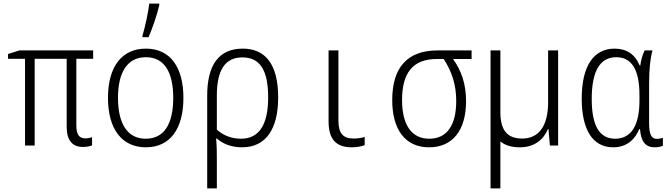

<svg xmlns="http://www.w3.org/2000/svg" viewBox="-20 -814 3750 1074"><path d="M444 8C466 8 485 4 495 -1V-47C485 -43 473 -40 458 -40C422 -40 407 -62 407 -114V-485H501V-532H89L25 -512V-485H120V0H174V-485H353V-105C353 -31 383 8 444 8Z M777 -615V-606H811C833 -656 859 -733 871 -785V-794H815C810 -747 790 -656 777 -615ZM796 10C931 10 1006 -93 1006 -266C1006 -436 934 -542 796 -542C663 -542 584 -443 584 -267C584 -93 661 10 796 10ZM795 -38C692 -38 640 -123 640 -267C640 -412 694 -494 796 -494C903 -494 949 -405 949 -267C949 -123 900 -38 795 -38Z M1139 -280V240H1193V84C1193 43 1193 4 1189 -39H1193C1226 -10 1273 10 1334 10C1468 10 1536 -93 1536 -269C1536 -451 1467 -542 1338 -542C1204 -542 1139 -450 1139 -280ZM1328 -38C1274 -38 1226 -58 1193 -89V-279C1193 -419 1237 -493 1336 -493C1437 -493 1480 -417 1480 -269C1480 -116 1429 -38 1328 -38Z M1948 10C1974 10 2003 5 2020 -2V-48C2006 -43 1980 -39 1958 -39C1900 -39 1873 -67 1873 -140V-532H1818V-134C1818 -32 1863 10 1948 10Z M2380 10C2512 10 2587 -85 2587 -248C2587 -344 2561 -419 2514 -484H2618V-532H2428C2257 -532 2174 -435 2174 -254C2174 -89 2247 10 2380 10ZM2381 -38C2280 -38 2229 -119 2229 -254C2229 -405 2288 -484 2424 -484H2462C2507 -414 2532 -342 2532 -249C2532 -116 2482 -38 2381 -38Z M2887 10C2970 10 3020 -33 3045 -92H3048L3056 0H3102V-532H3046V-242C3046 -108 2993 -39 2901 -39C2820 -39 2779 -82 2779 -187V-532H2724V240H2779V-23C2805 -1 2842 10 2887 10Z M3410 10C3489 10 3533 -37 3556 -92H3560C3566 -19 3592 10 3643 10C3662 10 3679 6 3688 1V-43C3678 -40 3665 -37 3656 -37C3625 -37 3611 -59 3611 -124V-349C3611 -431 3618 -490 3630 -532H3586C3574 -508 3565 -477 3562 -448H3558C3533 -509 3486 -542 3418 -542C3303 -542 3234 -448 3234 -263C3234 -85 3297 10 3410 10ZM3421 -38C3331 -38 3290 -114 3290 -261C3290 -414 3335 -494 3427 -494C3514 -494 3557 -424 3557 -281V-251C3557 -121 3516 -38 3421 -38Z"/></svg>

Font: Noto Sans Mono Condensed Light
Style: Regular
Weight: 300
Width: 3
Designer: Monotype Design Team
Foundry: Monotype Imaging Inc.
Version: Version 2.014